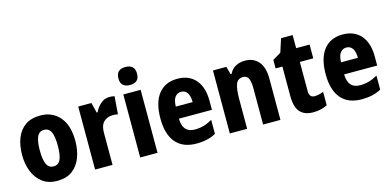

<svg xmlns="http://www.w3.org/2000/svg" viewBox="-71 -1187 3294 1616"><g transform="rotate(-15 1575.5 -379.0)"><path d="M500 -276Q500 -197 475.5 -132Q451 -67 399.5 -28.5Q348 10 267 10Q192 10 140.5 -28Q89 -66 62.5 -131Q36 -196 36 -276Q36 -360 61.5 -424Q87 -488 138.5 -523.5Q190 -559 270 -559Q373 -559 436.5 -486Q500 -413 500 -276ZM190 -275Q190 -195 208.5 -155.5Q227 -116 269 -116Q311 -116 329 -155.5Q347 -195 347 -276Q347 -356 329 -395Q311 -434 268 -434Q227 -434 208.5 -395Q190 -356 190 -275Z M872 -559Q882 -559 893 -558Q904 -557 916 -554L904 -399Q896 -401 884.5 -402.5Q873 -404 862 -404Q810 -404 779.5 -373Q749 -342 750 -278V0H598V-549H713L735 -460H743Q760 -498 793.5 -528.5Q827 -559 872 -559Z M1067 -768Q1106 -768 1127 -749Q1148 -730 1148 -689Q1148 -648 1126.5 -629.5Q1105 -611 1067 -611Q1029 -611 1007.5 -629.5Q986 -648 986 -689Q986 -730 1007 -749Q1028 -768 1067 -768ZM1142 -549V0H991V-549Z M1463 -559Q1565 -559 1621.5 -493.5Q1678 -428 1678 -310V-231H1390Q1392 -108 1497 -108Q1538 -108 1574 -118Q1610 -128 1650 -151V-29Q1581 10 1481 10Q1362 10 1301 -62.5Q1240 -135 1240 -272Q1240 -412 1298.5 -485.5Q1357 -559 1463 -559ZM1465 -445Q1434 -445 1413.5 -420Q1393 -395 1391 -336H1538Q1538 -388 1519.5 -416.5Q1501 -445 1465 -445Z M2052 -559Q2126 -559 2169.5 -509Q2213 -459 2213 -360V0H2062V-315Q2062 -372 2049 -401Q2036 -430 2002 -430Q1956 -430 1939.5 -389.5Q1923 -349 1923 -256V0H1772V-549H1889L1907 -481H1916Q1936 -521 1971.5 -540Q2007 -559 2052 -559Z M2544 -118Q2562 -118 2581 -122.5Q2600 -127 2621 -135V-18Q2596 -5 2565 2.5Q2534 10 2497 10Q2422 10 2383.5 -33Q2345 -76 2345 -173V-429H2286V-503L2358 -546L2396 -663H2497V-549H2614V-429H2497V-174Q2497 -118 2544 -118Z M2903 -559Q3005 -559 3061.5 -493.5Q3118 -428 3118 -310V-231H2830Q2832 -108 2937 -108Q2978 -108 3014 -118Q3050 -128 3090 -151V-29Q3021 10 2921 10Q2802 10 2741 -62.5Q2680 -135 2680 -272Q2680 -412 2738.5 -485.5Q2797 -559 2903 -559ZM2905 -445Q2874 -445 2853.5 -420Q2833 -395 2831 -336H2978Q2978 -388 2959.5 -416.5Q2941 -445 2905 -445Z"/></g></svg>

Font: Noto Sans Telugu Condensed ExtraBold
Style: Regular
Weight: 800
Width: 3
Designer: Jelle Bosma - Monotype Design Team
Foundry: Monotype Imaging Inc.
Version: Version 2.005; ttfautohint (v1.8.4.7-5d5b)